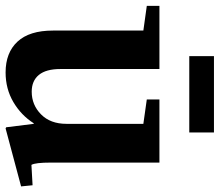

<svg xmlns="http://www.w3.org/2000/svg" viewBox="-70 -688 766 669"><g transform="rotate(90 312.5 -353.0)"><path d="M409 -470 324 -482V-526H544V-148Q544 -93 552 -80L623 -84L627 -44L425 10L421 8L409 -88H407Q379 -44 333 -17Q287 10 230 10Q161 10 122.5 -31.5Q84 -73 84 -155V-470L-2 -482V-526H218V-181Q218 -131 238.5 -106Q259 -81 297 -81Q343 -81 376 -113.5Q409 -146 409 -202ZM439 -716V-630H173V-716Z"/></g></svg>

Font: Minipax
Style: Bold
Weight: 600
Designer: Raphaël Ronot, Igor Stepanchenko (Cyrillic)
Foundry: steppetype
Version: Version 1.002